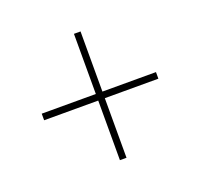

<svg xmlns="http://www.w3.org/2000/svg" viewBox="-89 -681 685 657"><g transform="rotate(-20 253.5 -353.0)"><path d="M266 -364V-583H242V-364H45V-340H242V-123H266V-340H461V-364Z"/></g></svg>

Font: Noto Sans Armenian SemiCondensed Thin
Style: Regular
Weight: 100
Width: 4
Designer: Monotype Design Team
Foundry: Monotype Imaging Inc.
Version: Version 2.008